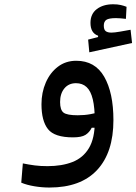

<svg xmlns="http://www.w3.org/2000/svg" viewBox="-20 -631 629 886"><path d="M208 234.4Q173.3 234.4 138.4 228.5Q103.5 222.7 78.1 211.9L85.4 123Q114.3 128.9 140.4 132.3Q166.5 135.7 199.2 135.7Q265.6 135.7 314.7 116.5Q363.8 97.2 390.6 52Q417.5 6.8 417.5 -70.3Q417.5 -133.8 408.2 -172.6Q398.9 -211.4 379.6 -229.2Q360.4 -247.1 330.6 -247.1Q296.9 -247.1 277.1 -223.1Q257.3 -199.2 257.3 -160.2Q257.3 -123.5 273.2 -111.3Q289.1 -99.1 338.4 -99.1Q370.1 -99.1 397.2 -104.2Q424.3 -109.4 462.9 -119.1L458 -41.5H403.3Q392.6 -20 374.3 -8.5Q356 2.9 316.9 2.9Q231.4 2.9 201.4 -35.2Q171.4 -73.2 171.4 -149.9Q171.4 -204.1 191.2 -249.8Q210.9 -295.4 247.1 -323Q283.2 -350.6 332 -350.6Q418.5 -350.6 460.9 -276.9Q503.4 -203.1 503.4 -76.7Q503.4 72.8 428 153.6Q352.5 234.4 208 234.4ZM392.1 -389.6 386.7 -448.2 466.8 -468.8 461.9 -437 432.6 -454.6V-466.3Q397.5 -478.5 397.5 -525.4Q397.5 -566.9 426.8 -589.1Q456.1 -611.3 502 -611.3Q522.5 -611.3 537.1 -607.9Q551.8 -604.5 564 -599.6L561 -543.9Q549.8 -545.4 536.6 -546.4Q523.4 -547.4 515.1 -547.4Q482.9 -547.4 470.9 -539.6Q459 -531.7 459 -512.7Q459 -494.1 467.8 -487.3Q476.6 -480.5 494.1 -480.5Q508.3 -480.5 534.4 -485.1Q560.5 -489.7 582.5 -493.7L589.4 -432.6Z"/></svg>

Font: Cascadia Code
Style: Regular
Weight: 400
Designer: Aaron Bell
Foundry: Saja Typeworks
Version: Version 2404.023